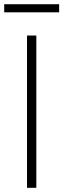

<svg xmlns="http://www.w3.org/2000/svg" viewBox="-24 -897 302 917"><path d="M149.5 -727.3V0H105.1V-727.3ZM258.5 -876.8V-838.1H-3.9V-876.8Z"/></svg>

Font: Inter Extra Light BETA
Style: Regular
Weight: 200
Designer: Rasmus Andersson
Foundry: rsms
Version: Version 3.011;git-f93a4a705